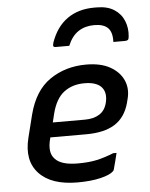

<svg xmlns="http://www.w3.org/2000/svg" viewBox="-56 -858 713 915"><g transform="rotate(-5 300.0 -400.5)"><path d="M422 -729Q378 -729 346 -708Q314 -687 295 -641H230Q222 -641 219.5 -645Q217 -649 221 -663Q247 -737 300 -774.5Q353 -812 429 -812H441Q492 -812 524.5 -791Q557 -770 571 -735.5Q585 -701 581 -661Q580 -648 575.5 -644.5Q571 -641 561 -641H506Q508 -687 487.5 -708Q467 -729 422 -729ZM367 -545Q437 -545 482 -519.5Q527 -494 545 -452.5Q563 -411 549 -361L545 -345Q526 -277 475.5 -245.5Q425 -214 339 -214H167L166 -209Q148 -143 178 -112Q207 -79 287 -79Q341 -79 379 -87.5Q417 -96 459 -113H475Q471 -94 465.5 -74.5Q460 -55 455 -35Q454 -31 450 -27Q434 -11 388 0Q342 11 278 11Q153 11 94.5 -51.5Q36 -114 63 -222L90 -330Q119 -443 193.5 -494Q268 -545 367 -545ZM351 -457Q293 -457 253 -426.5Q213 -396 195 -325L185 -284H339Q381 -284 408.5 -301.5Q436 -319 445 -356Q457 -406 430 -433Q419 -444 399.5 -450.5Q380 -457 351 -457Z"/></g></svg>

Font: Recursive Mn Lnr St Med
Style: Italic
Weight: 500
Italic angle: -15°
Monospace: yes
Version: Version 1.079;hotconv 1.0.112;makeotfexe 2.5.65598; ttfautoh